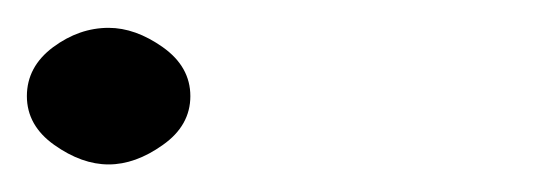

<svg xmlns="http://www.w3.org/2000/svg" viewBox="-379 -615 399 140"><path d="M-299.8 -495.1C-286.8 -495.1 -273.6 -499.8 -260.3 -509.3C-246.9 -518.7 -240.2 -530.6 -240.2 -544.9C-240.2 -559.2 -246.9 -571.1 -260.3 -580.6C-273.6 -590 -286.8 -594.7 -299.8 -594.7C-314.1 -594.7 -327.6 -590 -340.3 -580.6C-353 -571.1 -359.4 -559.2 -359.4 -544.9C-359.4 -530.6 -352.7 -518.7 -339.4 -509.3C-326 -499.8 -312.8 -495.1 -299.8 -495.1Z"/></svg>

Font: Jura
Style: DemiBold
Weight: 600
Version: Version 2.5.1